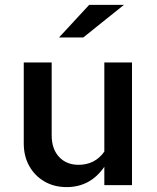

<svg xmlns="http://www.w3.org/2000/svg" viewBox="-20 -756 640 784"><path d="M252 8Q201 8 161.5 -15Q122 -38 99.5 -78Q77 -118 77 -171V-501H191V-204Q191 -148 221 -115.5Q251 -83 301 -83Q334 -83 360.5 -96.5Q387 -110 406 -137V-501H519V0H406V-75Q349 8 252 8ZM221 -603 344 -736H486L320 -603Z"/></svg>

Font: Red Hat Mono SemiBold
Style: Regular
Weight: 600
Monospace: yes
Designer: Pentagram, MCKL
Foundry: Pentagram, MCKL
Version: Version 1.023